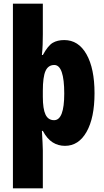

<svg xmlns="http://www.w3.org/2000/svg" viewBox="-20 -846 564 1040"><path d="M492 -341Q492 -208 449 -132Q406 -56 332 -56Q295 -56 265 -75Q235 -94 212 -137H207Q209 -100 210.5 -73.5Q212 -47 212 -31V174H50V-826H212V-660Q212 -632 211 -604Q210 -576 207 -548H212Q240 -599 265.5 -614Q291 -629 328 -629Q405 -629 448.5 -552Q492 -475 492 -341ZM328 -339Q328 -494 274 -494Q241 -494 226.5 -461.5Q212 -429 212 -354V-322Q212 -256 226.5 -225.5Q241 -195 273 -195Q328 -195 328 -339Z"/></svg>

Font: Noto Sans Malayalam UI ExtraCondensed Black
Style: Regular
Weight: 900
Width: 2
Designer: Jelle Bosma - Monotype Design Team
Foundry: Monotype Imaging Inc.
Version: Version 2.104; ttfautohint (v1.8.4.7-5d5b)